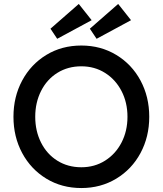

<svg xmlns="http://www.w3.org/2000/svg" viewBox="-20 -940 822 970"><path d="M391 10Q292 10 214 -37.5Q136 -85 92 -167Q48 -249 48 -350Q48 -451 92 -533Q136 -615 214 -662.5Q292 -710 391 -710Q489 -710 567.5 -662.5Q646 -615 690 -533Q734 -451 734 -350Q734 -249 690 -167Q646 -85 567.5 -37.5Q489 10 391 10ZM391 -605Q323 -605 270 -572Q217 -539 187.5 -480.5Q158 -422 158 -350Q158 -278 187.5 -219.5Q217 -161 270 -128Q323 -95 391 -95Q458 -95 511 -128.5Q564 -162 594 -220Q624 -278 624 -350Q624 -422 594 -480Q564 -538 511 -571.5Q458 -605 391 -605ZM235 -795 378 -920 443 -838 269 -744ZM434 -795 577 -920 642 -838 468 -744Z"/></svg>

Font: Lexend
Style: Regular
Weight: 400
Designer: Thomas Jockin
Foundry: Lexend
Version: Version 1.000